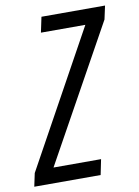

<svg xmlns="http://www.w3.org/2000/svg" viewBox="-123 -770 599 825"><g transform="rotate(-10 176.5 -357.0)"><path d="M-41 0 -28.8 -57.6 295.9 -647H102.1L116.2 -713.9H393.6L380.9 -655.3L54.7 -66.9H262.2L248.5 0Z"/></g></svg>

Font: Open Sans Condensed
Style: Italic
Weight: 400
Width: 3
Italic angle: -12°
Designer: Monotype Design Team
Foundry: Monotype Imaging Inc.
Version: Version 3.000